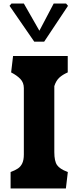

<svg xmlns="http://www.w3.org/2000/svg" viewBox="-20 -1067 445 1087"><path d="M115 -192.5V-568Q115 -599.5 95.2 -620Q75.5 -640.5 43 -657L54 -750H363.5V-657Q333.5 -644 315.2 -626.8Q297 -609.5 287.5 -579.5V-205.5Q287.5 -154.5 303.2 -132.2Q319 -110 359.5 -95L364 -93L353 0H40V-93Q65.5 -102.5 81.5 -113.2Q97.5 -124 106.2 -142.8Q115 -161.5 115 -192.5ZM34 -1034 45 -1047H115L203 -893L284 -1047H354L365 -1034L230 -831H174Z"/></svg>

Font: TMT Limkin
Style: Regular
Weight: 400
Designer: Gabriel Drozdov
Version: Version 1.000;Glyphs 3.1.2 (3151)